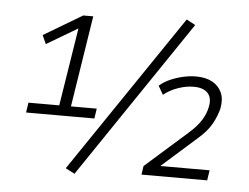

<svg xmlns="http://www.w3.org/2000/svg" viewBox="-52 -794 1146 882"><g transform="rotate(5 520.5 -352.5)"><path d="M76 -238 83 -284H225L285 -662L306 -658L139 -559L121 -599L299 -705H345L279 -284H398L391 -238ZM322 23 280 1 774 -728 815 -706ZM629 0 635 -40 826 -209Q865 -243 884.5 -274Q904 -305 910 -336Q919 -378 898.5 -400.5Q878 -423 833 -423Q798 -423 761 -410Q724 -397 695 -374L672 -414Q694 -433 723 -445.5Q752 -458 782 -464.5Q812 -471 840 -471Q885 -471 915 -454.5Q945 -438 958.5 -408Q972 -378 964 -335Q956 -301 936 -264Q916 -227 873 -190L713 -48V-47H939L932 0Z"/></g></svg>

Font: Nunito Sans 7pt SemiCondensed Light
Style: Italic
Weight: 300
Width: 4
Italic angle: -9°
Designer: Vernon Adams
Foundry: Vernon Adams
Version: Version 3.101;gftools[0.9.27]